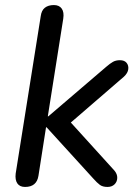

<svg xmlns="http://www.w3.org/2000/svg" viewBox="-20 -732 548 759"><path d="M79 7Q58 7 48.5 -7Q39 -21 42 -46L141 -668Q144 -691 157.5 -701.5Q171 -712 193 -712Q214 -712 224 -698Q234 -684 230 -658L169 -272H171L400 -468Q415 -481 426.5 -487.5Q438 -494 454 -494Q472 -494 480.5 -483.5Q489 -473 487 -458Q485 -443 470 -429L235 -226L237 -273L432 -58Q444 -44 443.5 -28.5Q443 -13 432.5 -3Q422 7 405 7Q386 7 375 -1Q364 -9 348 -27L164 -229H162L132 -37Q125 7 79 7Z"/></svg>

Font: Nunito ExtraLight Medium
Style: Italic
Weight: 500
Italic angle: -9°
Version: Version 3.602